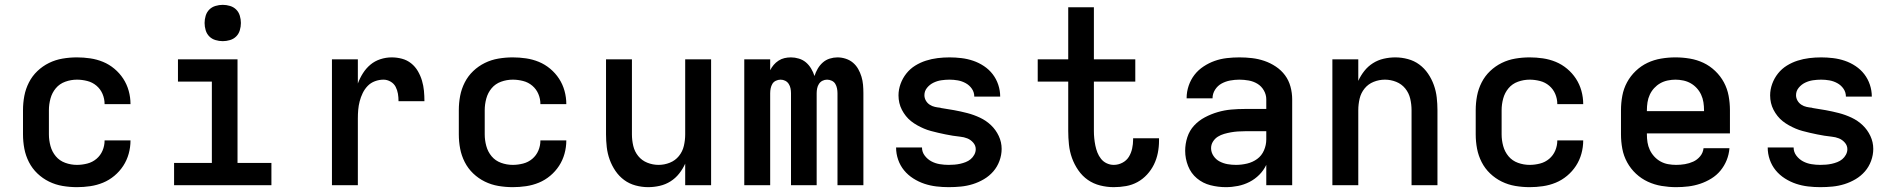

<svg xmlns="http://www.w3.org/2000/svg" viewBox="-20 -765 7840 793"><path d="M298 8Q268 8 238.5 3Q209 -2 182.5 -15Q156 -28 134.5 -48.5Q113 -69 99.5 -95.5Q86 -122 80.5 -151Q75 -180 75 -210V-310Q75 -340 80.5 -369Q86 -398 99.5 -424.5Q113 -451 134.5 -471.5Q156 -492 182.5 -505Q209 -518 238.5 -523Q268 -528 298 -528Q325 -528 352.5 -524Q380 -520 405.5 -509.5Q431 -499 452.5 -481Q474 -463 489 -440Q504 -417 511.5 -390Q519 -363 519 -335Q519 -335 519 -335Q519 -335 519 -335H412Q412 -335 412 -335Q412 -335 412 -335Q412 -357 403.5 -377Q395 -397 378.5 -411Q362 -425 340.5 -430.5Q319 -436 298 -436Q273 -436 249.5 -427.5Q226 -419 210.5 -400.5Q195 -382 188.5 -358Q182 -334 182 -310V-210Q182 -186 188.5 -162Q195 -138 210.5 -119.5Q226 -101 249.5 -92.5Q273 -84 298 -84Q319 -84 340.5 -89.5Q362 -95 378.5 -109Q395 -123 403.5 -143Q412 -163 412 -185Q412 -185 412 -185Q412 -185 412 -185H519Q519 -185 519 -185Q519 -185 519 -185Q519 -157 511.5 -130Q504 -103 489 -80Q474 -57 452.5 -39Q431 -21 405.5 -10.5Q380 0 352.5 4Q325 8 298 8Z M699 0V-92H855V-428H715V-520H961V-92H1101V0ZM900 -595Q885 -595 870 -599.5Q855 -604 844.5 -614.5Q834 -625 829.5 -640Q825 -655 825 -670Q825 -685 829.5 -700Q834 -715 844.5 -725.5Q855 -736 870 -740.5Q885 -745 900 -745Q915 -745 930 -740.5Q945 -736 955.5 -725.5Q966 -715 970.5 -700Q975 -685 975 -670Q975 -655 970.5 -640Q966 -625 955.5 -614.5Q945 -604 930 -599.5Q915 -595 900 -595Z M1351 0V-520H1458V-420Q1466 -442 1479 -462.5Q1492 -483 1510 -498Q1528 -513 1551 -520.5Q1574 -528 1598 -528Q1619 -528 1640 -522.5Q1661 -517 1678 -503.5Q1695 -490 1706 -471Q1717 -452 1723 -431.5Q1729 -411 1731 -390Q1733 -369 1733 -347H1626Q1626 -363 1623.5 -378Q1621 -393 1614 -406.5Q1607 -420 1593 -428Q1579 -436 1564 -436Q1546 -436 1528.5 -429.5Q1511 -423 1498.5 -410Q1486 -397 1478 -380.5Q1470 -364 1465.5 -346.5Q1461 -329 1459.5 -311.5Q1458 -294 1458 -276V0Z M2098 8Q2068 8 2038.5 3Q2009 -2 1982.5 -15Q1956 -28 1934.5 -48.5Q1913 -69 1899.5 -95.5Q1886 -122 1880.5 -151Q1875 -180 1875 -210V-310Q1875 -340 1880.5 -369Q1886 -398 1899.5 -424.5Q1913 -451 1934.5 -471.5Q1956 -492 1982.5 -505Q2009 -518 2038.5 -523Q2068 -528 2098 -528Q2125 -528 2152.5 -524Q2180 -520 2205.5 -509.5Q2231 -499 2252.5 -481Q2274 -463 2289 -440Q2304 -417 2311.5 -390Q2319 -363 2319 -335Q2319 -335 2319 -335Q2319 -335 2319 -335H2212Q2212 -335 2212 -335Q2212 -335 2212 -335Q2212 -357 2203.5 -377Q2195 -397 2178.5 -411Q2162 -425 2140.5 -430.5Q2119 -436 2098 -436Q2073 -436 2049.5 -427.5Q2026 -419 2010.5 -400.5Q1995 -382 1988.5 -358Q1982 -334 1982 -310V-210Q1982 -186 1988.5 -162Q1995 -138 2010.5 -119.5Q2026 -101 2049.5 -92.5Q2073 -84 2098 -84Q2119 -84 2140.5 -89.5Q2162 -95 2178.5 -109Q2195 -123 2203.5 -143Q2212 -163 2212 -185Q2212 -185 2212 -185Q2212 -185 2212 -185H2319Q2319 -185 2319 -185Q2319 -185 2319 -185Q2319 -157 2311.5 -130Q2304 -103 2289 -80Q2274 -57 2252.5 -39Q2231 -21 2205.5 -10.5Q2180 0 2152.5 4Q2125 8 2098 8Z M2657 8Q2631 8 2605 1Q2579 -6 2558 -21.5Q2537 -37 2522 -59Q2507 -81 2498 -106Q2489 -131 2486 -157.5Q2483 -184 2483 -210V-520H2590V-210Q2590 -186 2595.5 -162.5Q2601 -139 2616 -120.5Q2631 -102 2653.5 -93Q2676 -84 2700 -84Q2724 -84 2746.5 -93Q2769 -102 2784 -120.5Q2799 -139 2804.5 -162.5Q2810 -186 2810 -210V-520H2917V0H2810V-89Q2800 -67 2785 -48Q2770 -29 2749.5 -16Q2729 -3 2705 2.5Q2681 8 2657 8Z M3054 0V-520H3161V-475Q3167 -487 3175.5 -497Q3184 -507 3195.5 -514.5Q3207 -522 3220 -525Q3233 -528 3247 -528Q3263 -528 3279.5 -523Q3296 -518 3308.5 -507.5Q3321 -497 3330 -482Q3339 -467 3344 -451Q3349 -467 3357.5 -481.5Q3366 -496 3378.5 -507Q3391 -518 3407 -523Q3423 -528 3439 -528Q3456 -528 3473 -522.5Q3490 -517 3503 -506Q3516 -495 3524.5 -480Q3533 -465 3538 -448.5Q3543 -432 3544.5 -415Q3546 -398 3546 -380V0H3439V-380Q3439 -390 3437 -400Q3435 -410 3430 -418.5Q3425 -427 3415.5 -431.5Q3406 -436 3396 -436Q3386 -436 3377 -431.5Q3368 -427 3362.5 -418.5Q3357 -410 3355 -400Q3353 -390 3353 -380V0H3247V-380Q3247 -390 3245 -400Q3243 -410 3237.5 -418.5Q3232 -427 3223 -431.5Q3214 -436 3204 -436Q3194 -436 3184.5 -431.5Q3175 -427 3170 -418.5Q3165 -410 3163 -400Q3161 -390 3161 -380V0Z M3898 8Q3873 8 3847.5 5Q3822 2 3798 -6Q3774 -14 3752 -28Q3730 -42 3714 -61.5Q3698 -81 3689.5 -105.5Q3681 -130 3681 -156H3788Q3788 -137 3799.5 -122Q3811 -107 3827 -98.5Q3843 -90 3861.5 -87Q3880 -84 3898 -84Q3910 -84 3922 -85Q3934 -86 3945.5 -88.5Q3957 -91 3968.5 -95.5Q3980 -100 3989 -107.5Q3998 -115 4004 -126Q4010 -137 4010 -149Q4010 -164 3999.5 -176Q3989 -188 3975 -193.5Q3961 -199 3945.5 -200.5Q3930 -202 3915 -204.5Q3900 -207 3885 -210Q3870 -213 3855 -216.5Q3840 -220 3825 -224Q3810 -228 3796 -234Q3782 -240 3768.5 -247.5Q3755 -255 3743 -264.5Q3731 -274 3721.5 -286Q3712 -298 3705 -311.5Q3698 -325 3694.5 -340Q3691 -355 3691 -371Q3691 -395 3699.5 -418.5Q3708 -442 3723.5 -461.5Q3739 -481 3760 -494Q3781 -507 3804.5 -514.5Q3828 -522 3852.5 -525Q3877 -528 3902 -528Q3926 -528 3951 -525Q3976 -522 3999.5 -514Q4023 -506 4044 -492Q4065 -478 4080 -458.5Q4095 -439 4103 -415Q4111 -391 4111 -366H4004Q4004 -384 3994 -398.5Q3984 -413 3968.5 -421.5Q3953 -430 3936 -433Q3919 -436 3902 -436Q3885 -436 3868 -433.5Q3851 -431 3835.5 -423.5Q3820 -416 3809 -402.5Q3798 -389 3798 -372Q3798 -360 3804 -349.5Q3810 -339 3820 -332.5Q3830 -326 3841.5 -323.5Q3853 -321 3864 -320L3866 -319Q3893 -315 3920.5 -310Q3948 -305 3975 -298Q4002 -291 4027.5 -279Q4053 -267 4073 -248Q4093 -229 4105 -203.5Q4117 -178 4117 -150Q4117 -125 4108 -100.5Q4099 -76 4082.5 -57Q4066 -38 4044 -25Q4022 -12 3998 -4.5Q3974 3 3949 5.5Q3924 8 3898 8Z M4580 8Q4552 8 4524 1Q4496 -6 4473 -22Q4450 -38 4433.5 -62Q4417 -86 4407.5 -112.5Q4398 -139 4395 -167.5Q4392 -196 4392 -224V-428H4266V-520H4392V-735H4498V-520H4669V-428H4498V-224Q4498 -209 4499.5 -194Q4501 -179 4504 -164Q4507 -149 4512.5 -135Q4518 -121 4527.5 -109Q4537 -97 4551 -90.5Q4565 -84 4580 -84Q4599 -84 4616 -93Q4633 -102 4642.5 -117.5Q4652 -133 4656 -151.5Q4660 -170 4660 -188Q4660 -190 4660 -191Q4660 -192 4660 -194H4767Q4767 -191 4767 -188.5Q4767 -186 4767 -183Q4767 -158 4762 -133Q4757 -108 4746 -85.5Q4735 -63 4717.5 -44Q4700 -25 4678 -13Q4656 -1 4631 3.5Q4606 8 4580 8Z M5043 8Q5011 8 4979.5 0Q4948 -8 4923.5 -28.5Q4899 -49 4887 -79.5Q4875 -110 4875 -142Q4875 -171 4884 -198.5Q4893 -226 4912 -246.5Q4931 -267 4956.5 -280.5Q4982 -294 5009.5 -302Q5037 -310 5065 -312.5Q5093 -315 5122 -315H5210V-355Q5210 -374 5200 -391.5Q5190 -409 5173.5 -419Q5157 -429 5137.5 -432.5Q5118 -436 5099 -436Q5080 -436 5061 -432.5Q5042 -429 5025.5 -420Q5009 -411 4998.5 -394.5Q4988 -378 4988 -359Q4988 -359 4988 -359Q4988 -359 4988 -359Q4988 -359 4988 -359Q4988 -359 4988 -359H4881Q4881 -359 4881 -359.5Q4881 -360 4881 -360Q4881 -386 4889.5 -411Q4898 -436 4913.5 -456Q4929 -476 4951 -490.5Q4973 -505 4997 -513.5Q5021 -522 5047 -525Q5073 -528 5099 -528Q5125 -528 5151 -525Q5177 -522 5202 -513.5Q5227 -505 5249.5 -490Q5272 -475 5287.5 -454Q5303 -433 5310 -407Q5317 -381 5317 -355V0H5210V-84Q5199 -61 5181 -43Q5163 -25 5140.5 -13.5Q5118 -2 5093 3Q5068 8 5043 8ZM5085 -84Q5108 -84 5131 -89.5Q5154 -95 5172.5 -108.5Q5191 -122 5200.5 -144Q5210 -166 5210 -189V-223H5122Q5107 -223 5092.5 -222Q5078 -221 5064 -218.5Q5050 -216 5036 -212Q5022 -208 5010 -200.5Q4998 -193 4990 -180.5Q4982 -168 4982 -153Q4982 -136 4992 -121Q5002 -106 5017.5 -98Q5033 -90 5050 -87Q5067 -84 5085 -84Z M5483 0V-520H5590V-431Q5600 -453 5615 -472Q5630 -491 5650.5 -504Q5671 -517 5695 -522.5Q5719 -528 5743 -528Q5769 -528 5795 -521Q5821 -514 5842 -498.5Q5863 -483 5878 -461Q5893 -439 5902 -414Q5911 -389 5914 -362.5Q5917 -336 5917 -310V0H5810V-310Q5810 -334 5804.5 -357.5Q5799 -381 5784 -399.5Q5769 -418 5746.5 -427Q5724 -436 5700 -436Q5676 -436 5653.5 -427Q5631 -418 5616 -399.5Q5601 -381 5595.5 -357.5Q5590 -334 5590 -310V0Z M6298 8Q6268 8 6238.5 3Q6209 -2 6182.5 -15Q6156 -28 6134.5 -48.5Q6113 -69 6099.5 -95.5Q6086 -122 6080.5 -151Q6075 -180 6075 -210V-310Q6075 -340 6080.5 -369Q6086 -398 6099.5 -424.5Q6113 -451 6134.5 -471.5Q6156 -492 6182.5 -505Q6209 -518 6238.5 -523Q6268 -528 6298 -528Q6325 -528 6352.5 -524Q6380 -520 6405.5 -509.5Q6431 -499 6452.5 -481Q6474 -463 6489 -440Q6504 -417 6511.5 -390Q6519 -363 6519 -335Q6519 -335 6519 -335Q6519 -335 6519 -335H6412Q6412 -335 6412 -335Q6412 -335 6412 -335Q6412 -357 6403.5 -377Q6395 -397 6378.5 -411Q6362 -425 6340.5 -430.5Q6319 -436 6298 -436Q6273 -436 6249.5 -427.5Q6226 -419 6210.5 -400.5Q6195 -382 6188.5 -358Q6182 -334 6182 -310V-210Q6182 -186 6188.5 -162Q6195 -138 6210.5 -119.5Q6226 -101 6249.5 -92.5Q6273 -84 6298 -84Q6319 -84 6340.5 -89.5Q6362 -95 6378.5 -109Q6395 -123 6403.5 -143Q6412 -163 6412 -185Q6412 -185 6412 -185Q6412 -185 6412 -185H6519Q6519 -185 6519 -185Q6519 -185 6519 -185Q6519 -157 6511.5 -130Q6504 -103 6489 -80Q6474 -57 6452.5 -39Q6431 -21 6405.5 -10.5Q6380 0 6352.5 4Q6325 8 6298 8Z M6903 8Q6873 8 6843 3Q6813 -2 6786 -14.5Q6759 -27 6737 -47.5Q6715 -68 6700.5 -94.5Q6686 -121 6680.5 -150.5Q6675 -180 6675 -210V-310Q6675 -340 6680.5 -369.5Q6686 -399 6700 -425Q6714 -451 6736 -472Q6758 -493 6784.5 -505.5Q6811 -518 6840.5 -523Q6870 -528 6900 -528Q6930 -528 6959.5 -523Q6989 -518 7015.5 -505.5Q7042 -493 7064 -472Q7086 -451 7100 -425Q7114 -399 7119.5 -369.5Q7125 -340 7125 -310V-214H6782V-210Q6782 -193 6784.5 -177Q6787 -161 6794 -146Q6801 -131 6812.5 -118.5Q6824 -106 6838.5 -98Q6853 -90 6869.5 -87Q6886 -84 6903 -84Q6921 -84 6939 -87Q6957 -90 6973.5 -97.5Q6990 -105 7002 -119.5Q7014 -134 7016 -153H7123Q7121 -127 7111.5 -103.5Q7102 -80 7086 -60.5Q7070 -41 7048 -27.5Q7026 -14 7002 -6Q6978 2 6953 5Q6928 8 6903 8ZM7018 -306V-310Q7018 -326 7015.5 -342.5Q7013 -359 7006 -374Q6999 -389 6988 -401Q6977 -413 6963 -421Q6949 -429 6932.5 -432.5Q6916 -436 6900 -436Q6884 -436 6867.5 -432.5Q6851 -429 6837 -421Q6823 -413 6812 -401Q6801 -389 6794 -374Q6787 -359 6784.5 -342.5Q6782 -326 6782 -310V-306Z M7498 8Q7473 8 7447.5 5Q7422 2 7398 -6Q7374 -14 7352 -28Q7330 -42 7314 -61.5Q7298 -81 7289.5 -105.5Q7281 -130 7281 -156H7388Q7388 -137 7399.5 -122Q7411 -107 7427 -98.5Q7443 -90 7461.5 -87Q7480 -84 7498 -84Q7510 -84 7522 -85Q7534 -86 7545.5 -88.5Q7557 -91 7568.5 -95.5Q7580 -100 7589 -107.5Q7598 -115 7604 -126Q7610 -137 7610 -149Q7610 -164 7599.5 -176Q7589 -188 7575 -193.5Q7561 -199 7545.5 -200.5Q7530 -202 7515 -204.5Q7500 -207 7485 -210Q7470 -213 7455 -216.5Q7440 -220 7425 -224Q7410 -228 7396 -234Q7382 -240 7368.5 -247.5Q7355 -255 7343 -264.5Q7331 -274 7321.5 -286Q7312 -298 7305 -311.5Q7298 -325 7294.5 -340Q7291 -355 7291 -371Q7291 -395 7299.5 -418.5Q7308 -442 7323.5 -461.5Q7339 -481 7360 -494Q7381 -507 7404.5 -514.5Q7428 -522 7452.5 -525Q7477 -528 7502 -528Q7526 -528 7551 -525Q7576 -522 7599.5 -514Q7623 -506 7644 -492Q7665 -478 7680 -458.5Q7695 -439 7703 -415Q7711 -391 7711 -366H7604Q7604 -384 7594 -398.5Q7584 -413 7568.5 -421.5Q7553 -430 7536 -433Q7519 -436 7502 -436Q7485 -436 7468 -433.5Q7451 -431 7435.5 -423.5Q7420 -416 7409 -402.5Q7398 -389 7398 -372Q7398 -360 7404 -349.5Q7410 -339 7420 -332.5Q7430 -326 7441.5 -323.5Q7453 -321 7464 -320L7466 -319Q7493 -315 7520.5 -310Q7548 -305 7575 -298Q7602 -291 7627.5 -279Q7653 -267 7673 -248Q7693 -229 7705 -203.5Q7717 -178 7717 -150Q7717 -125 7708 -100.5Q7699 -76 7682.5 -57Q7666 -38 7644 -25Q7622 -12 7598 -4.5Q7574 3 7549 5.5Q7524 8 7498 8Z"/></svg>

Font: Zed Mono Semibold Extended
Style: Regular
Weight: 600
Width: 7
Monospace: yes
Designer: Belleve Invis
Foundry: Belleve Invis
Version: Version 1.0.0; ttfautohint (v1.8.4)